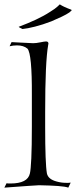

<svg xmlns="http://www.w3.org/2000/svg" viewBox="-27 -857 349 880"><path d="M-7 3 3 -17Q7 -16 11.5 -16Q16 -16 21 -16Q100 -16 110 -62Q114 -78 116.5 -131.5Q119 -185 119 -276V-422Q120 -609 99 -634Q81 -649 51 -649Q33 -649 17 -645L26 -664Q38 -663 63 -662Q88 -661 125 -659Q132 -659 140 -660Q148 -661 158 -663Q177 -667 184 -667Q195 -667 195 -657Q195 -654 194 -652Q187 -613 183.5 -536Q180 -459 180 -343V-275Q180 -192 182 -138.5Q184 -85 188 -62Q194 -35 233 -25Q254 -19 277 -19Q282 -19 287 -19Q292 -19 297 -20L286 3Q273 -2 239 -4.5Q205 -7 152 -8Q143 -8 103.5 -5Q64 -2 -7 3ZM76 -724Q59 -732 59 -734Q59 -735 61 -735Q101 -750 137.5 -767Q174 -784 203 -803Q226 -817 236.5 -827Q247 -837 247 -837Q258 -830 267 -826Q276 -822 283 -819Q302 -812 302 -811Q302 -809 291 -800Q278 -791 256 -780.5Q234 -770 208 -759Q169 -744 133.5 -735Q98 -726 76 -724Z"/></svg>

Font: Gideon Roman
Style: Regular
Weight: 400
Designer: Robert E. Leuschke
Foundry: Robert E. Leuschke
Version: Version 2.010